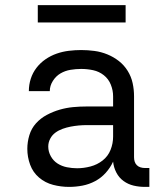

<svg xmlns="http://www.w3.org/2000/svg" viewBox="-20 -724 640 752"><path d="M251 8H250Q219 8 188 0Q157 -8 133 -28.5Q109 -49 98 -79Q87 -109 87 -141Q87 -168 95 -194.5Q103 -221 121 -241Q139 -261 163.5 -274Q188 -287 214 -294.5Q240 -302 266.5 -304.5Q293 -307 321 -307H423V-347Q423 -370 414 -392.5Q405 -415 386.5 -429.5Q368 -444 345 -449Q322 -454 298 -454Q277 -454 256 -450.5Q235 -447 217 -436.5Q199 -426 187 -407Q175 -388 175 -367H93Q93 -392 100.5 -415.5Q108 -439 123 -458.5Q138 -478 158.5 -492Q179 -506 202 -514Q225 -522 249.5 -525Q274 -528 298 -528Q324 -528 350 -524.5Q376 -521 400.5 -511Q425 -501 445.5 -485Q466 -469 480 -446.5Q494 -424 499.5 -398.5Q505 -373 505 -347V-108Q505 -99 507.5 -91Q510 -83 516 -77Q522 -71 530.5 -68.5Q539 -66 547 -66H565V8H547Q525 8 503.5 3Q482 -2 464 -15Q446 -28 435.5 -48.5Q425 -69 423 -91Q412 -67 394 -47Q376 -27 352.5 -14.5Q329 -2 303 3Q277 8 251 8ZM282 -65Q308 -65 334.5 -72Q361 -79 382 -95.5Q403 -112 413 -137Q423 -162 423 -189V-234H321Q304 -234 288 -232.5Q272 -231 256.5 -228Q241 -225 225.5 -219.5Q210 -214 197 -204.5Q184 -195 176.5 -180.5Q169 -166 169 -150Q169 -130 179 -112Q189 -94 205.5 -83.5Q222 -73 242 -69Q262 -65 282 -65ZM472 -636H128V-704H472Z"/></svg>

Font: Iosevka Plex Etoile
Style: Regular
Weight: 400
Designer: Belleve Invis
Foundry: Belleve Invis
Version: Version 25.1.1; ttfautohint (v1.8.4)